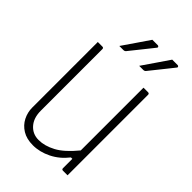

<svg xmlns="http://www.w3.org/2000/svg" viewBox="-281 -1042 1162 1162"><g transform="rotate(45 300.0 -461.5)"><path d="M301 -943H347Q353 -943 356 -938Q359 -933 354 -928Q330 -898 314.5 -878.5Q299 -859 282.5 -838.5Q266 -818 238 -783Q232 -775 221 -775H186Q217 -820 243 -858Q269 -896 301 -943ZM471 -943H517Q523 -943 526 -938Q529 -933 524 -928Q500 -898 484.5 -878.5Q469 -859 452.5 -838.5Q436 -818 408 -783Q402 -775 391 -775H356Q387 -820 413 -858Q439 -896 471 -943ZM241 20Q187 20 150.5 -2.5Q114 -25 95.5 -61.5Q77 -98 77 -139V-700H116Q127 -700 127 -689V-162Q127 -100 159.5 -63.5Q192 -27 243 -27Q294 -27 349.5 -56.5Q405 -86 468 -163V-700H507Q518 -700 518 -689V0H479Q468 0 468 -11V-91H456Q414 -37 356.5 -8.5Q299 20 241 20Z"/></g></svg>

Font: Recursive Mn Lnr St Lt
Style: Regular
Weight: 300
Monospace: yes
Version: Version 1.079;hotconv 1.0.112;makeotfexe 2.5.65598; ttfautoh